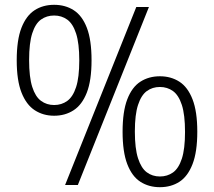

<svg xmlns="http://www.w3.org/2000/svg" viewBox="-20 -769 890 798"><path d="M250.5 0 546.5 -740H599L303.5 0ZM205 -288Q159.5 -288 124.5 -310.8Q89.5 -333.5 69.5 -384Q49.5 -434.5 49.5 -518.5Q49.5 -603 69.2 -653.5Q89 -704 123.8 -726.5Q158.5 -749 205 -749Q251.5 -749 286.5 -726.5Q321.5 -704 341 -653.5Q360.5 -603 360.5 -518.5Q360.5 -434.5 340.8 -384Q321 -333.5 286 -310.8Q251 -288 205 -288ZM205 -332.5Q236 -332.5 259.5 -349.5Q283 -366.5 296.2 -406.8Q309.5 -447 309.5 -518Q309.5 -589 296.2 -629.8Q283 -670.5 259.5 -687.5Q236 -704.5 205 -704.5Q174 -704.5 150.5 -687.8Q127 -671 114 -630.5Q101 -590 101 -519.5Q101 -448.5 114 -407.8Q127 -367 150.5 -349.8Q174 -332.5 205 -332.5ZM644.5 9Q598.5 9 563.5 -13.5Q528.5 -36 509 -86.8Q489.5 -137.5 489.5 -221.5Q489.5 -305.5 509 -356.2Q528.5 -407 563.5 -429.5Q598.5 -452 644.5 -452Q690.5 -452 725.5 -429.5Q760.5 -407 780.2 -356.2Q800 -305.5 800 -221.5Q800 -137.5 780.2 -86.8Q760.5 -36 725.8 -13.5Q691 9 644.5 9ZM644.5 -35.5Q675.5 -35.5 699 -52.2Q722.5 -69 735.8 -109.5Q749 -150 749 -220.5Q749 -292 735.8 -332.8Q722.5 -373.5 699 -390.5Q675.5 -407.5 644.5 -407.5Q613.5 -407.5 590.2 -390.5Q567 -373.5 553.8 -333.2Q540.5 -293 540.5 -222.5Q540.5 -151.5 553.8 -110.8Q567 -70 590.2 -52.8Q613.5 -35.5 644.5 -35.5Z"/></svg>

Font: Encode Sans SemiCondensed Light
Style: Regular
Weight: 300
Width: 4
Designer: Multiple Designers
Foundry: Impallari Type
Version: Version 3.002